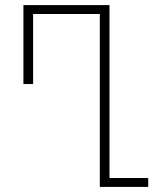

<svg xmlns="http://www.w3.org/2000/svg" viewBox="-20 -734 612 754"><path d="M372 0H562V-35H410V-714H72V-404H110V-679H372Z"/></svg>

Font: Noto Sans Georgian Condensed ExtraLight
Style: Regular
Weight: 200
Width: 3
Designer: Monotype Design Team, Akaki Razmadze
Foundry: Google LLC
Version: Version 2.005